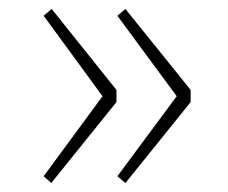

<svg xmlns="http://www.w3.org/2000/svg" viewBox="-20 -484 508 427"><path d="M208 -270 77 -449 95 -464 239 -284V-257L94 -77L77 -92ZM241 -449 259 -464 404 -284V-257L259 -77L241 -92L373 -270Z"/></svg>

Font: Bitter Pro ExtraLight
Style: Regular
Weight: 275
Designer: Sol Matas, and Bitter project Authors
Foundry: Sol Matas
Version: Version 1.010